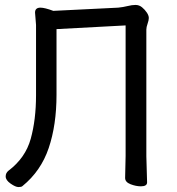

<svg xmlns="http://www.w3.org/2000/svg" viewBox="-20 -739 716 778"><path d="M55 19Q43 19 23 5Q3 -9 3 -24Q3 -38 14 -47Q83 -99 104.5 -176.5Q126 -254 126 -353V-638L122 -688Q122 -708 144 -708Q161 -708 196 -695L459 -708Q479 -710 497 -714.5Q515 -719 529 -719Q544 -719 555.5 -709.5Q567 -700 575 -688Q583 -676 583 -666Q583 -657 578 -643Q573 -629 573 -619V-106L576 0Q576 16 551 16Q531 16 509 7.5Q487 -1 487 -18L489 -107V-636L209 -621V-355Q209 -233 177.5 -139.5Q146 -46 71 15Q67 19 55 19Z"/></svg>

Font: LXGW WenKai Lite
Style: Bold
Weight: 700
Designer: LXGW / Fontworks Inc.
Foundry: LXGW / Fontworks Inc.
Version: Version 1.330;April 28, 2024